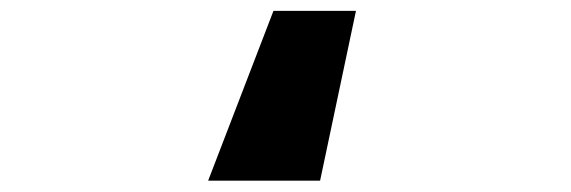

<svg xmlns="http://www.w3.org/2000/svg" viewBox="-20 -219 1040 350"><path d="M563.5 110.4H359.4L478.5 -199.2H628.9Z"/></svg>

Font: Gen Shin Gothic Monospace Heavy
Style: Bold
Weight: 800
Designer: [Source Han Sans]
Ryoko NISHIZUKA  (kana & ideographs); Paul D. Hunt (Latin, Greek & Cyrillic); Wenlong ZHANG  (bopomofo
Version: Version 1.002.20150607